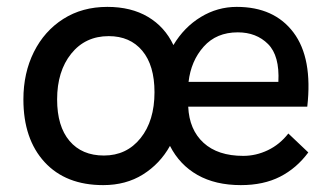

<svg xmlns="http://www.w3.org/2000/svg" viewBox="-20 -529 957 558"><path d="M280 9Q171 9 109.5 -58Q48 -125 48 -240Q48 -317 78.5 -378Q109 -439 164 -474Q219 -509 292 -509Q361 -509 410 -480Q459 -451 484 -398Q515 -450 563.5 -479.5Q612 -509 668 -509Q777 -509 833 -434.5Q889 -360 873 -219H527Q530 -152 571.5 -114Q613 -76 687 -76Q724 -76 758.5 -92.5Q793 -109 818 -141L876 -86Q842 -40 794 -15.5Q746 9 680 9Q606 9 554 -20.5Q502 -50 474 -105Q445 -53 395.5 -22Q346 9 280 9ZM671 -435Q609 -435 572 -393.5Q535 -352 528 -291H789Q793 -367 759 -401Q725 -435 671 -435ZM282 -77Q348 -77 388.5 -127.5Q429 -178 429 -261Q429 -339 393.5 -381.5Q358 -424 296 -424Q228 -424 187 -373Q146 -322 146 -240Q146 -162 182 -119.5Q218 -77 282 -77Z"/></svg>

Font: Livvic Medium
Style: Regular
Weight: 500
Designer: Jacques Le Bailly, Baron von Fonthausen
Version: Version 1.001; ttfautohint (v1.8.2)